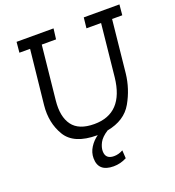

<svg xmlns="http://www.w3.org/2000/svg" viewBox="-151 -769 1003 1098"><g transform="rotate(-20 350.0 -220.5)"><path d="M74 -650H299L291 -586H204L170 -258Q160 -162 199 -109Q238 -56 332 -56Q509 -56 532 -267L565 -586H476L483 -650H700L694 -586H632L599 -267Q589 -176 543.5 -96Q498 -16 390 4Q351 29 337 56Q323 83 323 106Q323 155 375 155Q403 155 430 140L433 189Q395 209 353 209Q260 209 260 126Q260 91 279.5 60.5Q299 30 328 10H325Q184 10 135.5 -70.5Q87 -151 98 -256L133 -586H68Z"/></g></svg>

Font: Zilla Slab
Style: Italic
Weight: 400
Italic angle: -6°
Designer: Typotheque.com
Foundry: Typotheque type foundry
Version: Version 1.1; 2017; ttfautohint (v1.6)